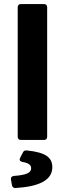

<svg xmlns="http://www.w3.org/2000/svg" viewBox="-20 -691 321 948"><path d="M83 0H197.3C207 0 212.9 -5.9 212.9 -15.6V-655.3C212.9 -665 207 -670.9 197.3 -670.9H83C73.2 -670.9 67.4 -665 67.4 -655.3V-15.6C67.4 -5.9 73.2 0 83 0ZM34.2 195.3 39.1 223.6C41 232.4 46.9 238.3 56.6 237.3C171.9 230.5 238.3 199.2 238.3 134.8C238.3 87.9 208 61.5 112.3 51.8C102.5 50.8 96.7 53.7 92.8 62.5L79.1 88.9C74.2 98.6 78.1 105.5 89.8 108.4C121.1 113.3 133.8 124 133.8 139.6C133.8 161.1 113.3 172.9 48.8 177.7C38.1 178.7 32.2 185.5 34.2 195.3Z"/></svg>

Font: Ed Sans Neue
Style: Bold
Weight: 700
Designer: Stephen Hutchings
Version: Version 1.004;PS 001.004;hotconv 1.0.88;makeotf.lib2.5.64775